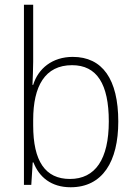

<svg xmlns="http://www.w3.org/2000/svg" viewBox="-20 -780 572 810"><path d="M120 -520V-760H81V0H112L118 -95H121C145 -33 196 10 278 10C413 10 479 -99 479 -267C479 -446 412 -540 287 -540C201 -540 141 -491 120 -422H117C118 -448 120 -490 120 -520ZM284 -505C389 -505 439 -425 439 -268C439 -108 382 -25 275 -25C171 -25 120 -100 120 -251V-274C120 -417 170 -505 284 -505Z"/></svg>

Font: Noto Sans Thai SemCond ExtLt
Style: Regular
Weight: 200
Width: 4
Designer: Monotype Design Team
Foundry: Monotype Imaging Inc.
Version: Version 2.002